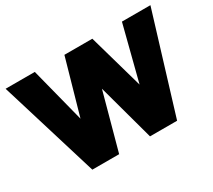

<svg xmlns="http://www.w3.org/2000/svg" viewBox="-132 -943 1313 1185"><g transform="rotate(-30 524.5 -350.0)"><path d="M222.5 0 8.5 -700H216.5L316.5 -309L427.5 -700H626.5L737.5 -309L837.5 -700H1040.5L826.5 0H633.5L523.5 -403L413.5 0Z"/></g></svg>

Font: Geologica Cursive Black
Style: Regular
Weight: 900
Designer: Sindre Bremnes, Frode Helland
Foundry: Monokrom Skriftforlag AS
Version: Version 1.010;gftools[0.9.28]